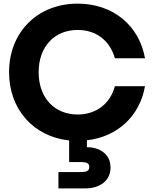

<svg xmlns="http://www.w3.org/2000/svg" viewBox="-20 -769 846 1058"><path d="M459 42V4C627 -15 750 -129 779 -294H613C587 -197 510 -138 408 -138C281 -138 193 -229 193 -371C193 -513 281 -604 408 -604C510 -604 586 -545 613 -448H779C747 -629 602 -749 408 -749C188 -749 30 -593 30 -371C30 -165 166 -16 361 5V124H429C456 124 472 130 472 151C472 173 456 179 429 179H302V269H452C521 269 589 234 589 154C589 74 521 42 459 42Z"/></svg>

Font: Malmofest
Style: Bold
Weight: 700
Designer: Jonny Pinhorn (Poppins), Kolossal
Version: Version 1.004;Glyphs 3.1.2 (3151)